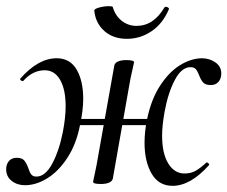

<svg xmlns="http://www.w3.org/2000/svg" viewBox="-32 -589 738 623"><path d="M-12 -40Q-12 -56 -3 -66.5Q6 -77 22 -77Q39 -77 46.5 -68.5Q54 -60 60 -43Q64 -30 69.5 -23Q75 -16 86 -16Q115 -16 137.5 -58Q160 -100 172 -161Q181 -208 181 -244Q181 -299 163 -330Q145 -361 113 -361Q74 -361 43 -326H41Q38 -326 35 -329Q32 -332 34 -334Q92 -400 152 -400Q195 -400 216.5 -363.5Q238 -327 238 -268Q238 -232 228 -185Q216 -122 187 -77.5Q158 -33 121.5 -10.5Q85 12 49 12Q24 12 6 -2Q-12 -16 -12 -40ZM270 1Q271 -5 276.5 -30Q282 -55 285 -74L339 -377Q341 -385 351 -389.5Q361 -394 378 -394Q403 -394 403 -387L398 -364Q391 -335 386 -304L334 -9Q332 -1 322 3.5Q312 8 295 8Q270 8 270 1ZM189 -203H489L485 -183H186ZM437 -126Q437 -161 445 -201Q458 -265 486.5 -309.5Q515 -354 550.5 -376.5Q586 -399 622 -400Q648 -400 667 -386.5Q686 -373 686 -351Q686 -334 677 -323.5Q668 -313 652 -313Q635 -313 627.5 -321Q620 -329 614 -345Q609 -358 603.5 -364.5Q598 -371 586 -371Q557 -371 535 -329Q513 -287 502 -226Q494 -181 494 -149Q494 -91 514 -58.5Q534 -26 567 -26Q588 -26 604 -35.5Q620 -45 637 -61L639 -62Q642 -62 645 -58.5Q648 -55 646 -53Q586 14 528 14Q483 14 460 -25.5Q437 -65 437 -126ZM274 -554Q273 -560 289.5 -564.5Q306 -569 322 -569Q333 -569 334 -566Q342 -538 363 -521.5Q384 -505 411 -505Q466 -505 501 -564Q503 -567 506 -567Q510 -567 513.5 -564.5Q517 -562 516 -559Q496 -512 459.5 -487.5Q423 -463 380 -463Q335 -463 306.5 -488.5Q278 -514 274 -554Z"/></svg>

Font: Cormorant Infant Medium
Style: Italic
Weight: 500
Italic angle: -10°
Designer: Christian Thalmann (Catharsis Fonts)
Foundry: Catharsis Fonts
Version: Version 4.000